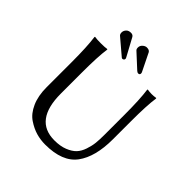

<svg xmlns="http://www.w3.org/2000/svg" viewBox="-220 -971 1133 1133"><g transform="rotate(45 346.0 -405.0)"><path d="M544 -445Q544 -574 534 -645L536 -648Q554 -645 571 -645Q588 -645 606 -648L608 -645Q598 -579 598 -445V-295Q598 -149 539.5 -69.5Q481 10 337 10Q298 10 261.5 -0.5Q225 -11 187.5 -36Q150 -61 127 -112.5Q104 -164 104 -236V-445Q104 -574 94 -645L96 -648Q114 -645 147 -645Q180 -645 198 -648L200 -645Q190 -579 190 -445V-269Q190 -46 358 -46Q407 -46 442 -60Q477 -74 496.5 -94.5Q516 -115 527 -148Q538 -181 541 -209.5Q544 -238 544 -277ZM188 -777Q188 -791 198.5 -803Q209 -815 229 -815Q245 -815 252 -803L311 -694Q315 -687 315 -683Q315 -677 310.5 -673.5Q306 -670 302 -670Q297 -670 294 -673L195 -757Q188 -764 188 -777ZM319 -782Q319 -798 331.5 -809Q344 -820 357 -820Q377 -820 384 -808L438 -698Q441 -693 441 -687Q441 -675 428 -675Q422 -675 414 -682L326 -763Q319 -769 319 -782Z"/></g></svg>

Font: Libertinus Sans
Style: Regular
Weight: 400
Designer: Philipp H. Poll
Foundry: Khaled Hosny
Version: Version 6.1